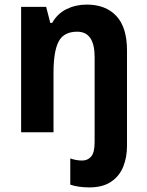

<svg xmlns="http://www.w3.org/2000/svg" viewBox="-20 -576 642 836"><path d="M369 240Q347 240 325 237Q303 234 286 228V114Q313 123 338 123Q362 123 377 105.5Q392 88 392 43V-328Q392 -438 316 -438Q258 -438 235.5 -395.5Q213 -353 213 -259V0H72V-546H181L199 -476H207Q230 -517 270 -536.5Q310 -556 358 -556Q440 -556 486.5 -506.5Q533 -457 533 -356V59Q533 109 516.5 150Q500 191 463.5 215.5Q427 240 369 240Z"/></svg>

Font: Noto Sans Gurmukhi UI SemiCondensed
Style: Bold
Weight: 700
Width: 4
Designer: Jelle Bosma - Monotype Design Team
Foundry: Monotype Imaging Inc.
Version: Version 2.004; ttfautohint (v1.8.4.7-5d5b)